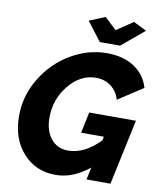

<svg xmlns="http://www.w3.org/2000/svg" viewBox="-98 -990 899 1073"><g transform="rotate(10 352.0 -454.0)"><path d="M521 -769H406L324 -876L414 -913L481 -850L575 -913L649 -876ZM391 -252 416 -371H681L602 0H466L481 -70Q388 5 291 5Q177 5 105 -75.5Q33 -156 33 -285Q33 -399 93.5 -499Q154 -599 252 -657Q350 -715 458 -715Q550 -715 613 -673.5Q676 -632 696 -560L555 -468Q542 -515 505.5 -542Q469 -569 421 -569Q333 -569 267.5 -489.5Q202 -410 202 -304Q202 -232 238 -186.5Q274 -141 336 -141Q428 -141 515 -230L520 -252Z"/></g></svg>

Font: Raleway-v4020 ExtraBold
Style: Italic
Weight: 800
Italic angle: -12°
Designer: Matt McInerney, Pablo Impallari, Rodrigo Fuenzalida
Foundry: Matt McInerney, Pablo Impallari, Rodrigo Fuenzalida
Version: Version 4.020;PS 004.020;hotconv 1.0.88;makeotf.lib2.5.64775